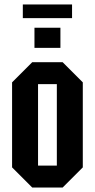

<svg xmlns="http://www.w3.org/2000/svg" viewBox="-20 -838 424 858"><path d="M34 -90V-470L124 -560H260L350 -470V-90L260 0H124ZM150 -98H234V-462H150ZM134 -624V-714H250V-624ZM82 -757V-818H302V-757Z"/></svg>

Font: Tektur Condensed Medium
Style: Regular
Weight: 500
Width: 3
Designer: Adam Jagosz
Foundry: Adam Jagosz
Version: Version 1.005;gftools[0.9.30]